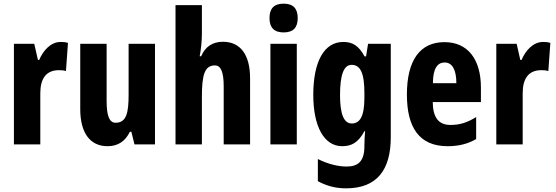

<svg xmlns="http://www.w3.org/2000/svg" viewBox="-20 -839 3037 1048"><path d="M311 -610C255 -610 214 -560 194 -512H187L167 -600H56V-51H200V-330C200 -409 231 -456 302 -456C314 -456 330 -455 340 -451L351 -605C333 -610 322 -610 311 -610Z M826 -600H682V-324C682 -227 672 -169 611 -169C576 -169 562 -209 562 -287V-600H418V-243C418 -116 470 -41 567 -41C624 -41 664 -68 689 -120H697L714 -51H826Z M1082 -655V-811H938V-51H1082V-310C1082 -428 1096 -482 1153 -482C1186 -482 1201 -445 1201 -368V-51H1345V-412C1345 -539 1293 -611 1197 -611C1140 -611 1100 -584 1078 -532H1070C1077 -568 1082 -616 1082 -655Z M1528 -819C1475 -819 1451 -792 1451 -740C1451 -688 1477 -662 1528 -662C1580 -662 1605 -688 1605 -740C1605 -791 1582 -819 1528 -819ZM1600 -600H1456V-51H1600Z M1854 -610C1749 -610 1690 -503 1690 -321C1690 -150 1748 -41 1848 -41C1899 -41 1936 -61 1969 -123H1973C1971 -102 1969 -71 1969 -46V-40C1969 43 1933 70 1872 70C1830 70 1775 59 1715 29V150C1763 176 1812 189 1869 189C2037 189 2113 89 2113 -90V-600H1989L1978 -531H1970C1937 -592 1902 -610 1854 -610ZM1899 -485C1946 -485 1969 -443 1969 -331V-305C1969 -205 1945 -165 1900 -165C1857 -165 1836 -216 1836 -320C1836 -432 1857 -485 1899 -485Z M2406 -609C2271 -609 2201 -508 2201 -323C2201 -145 2267 -41 2423 -41C2482 -41 2533 -53 2579 -80V-200C2529 -169 2488 -157 2439 -157C2375 -157 2343 -196 2342 -282H2605V-361C2605 -516 2533 -609 2406 -609ZM2407 -498C2448 -498 2471 -459 2471 -385H2343C2343 -468 2370 -498 2407 -498Z M2944 -610C2888 -610 2847 -560 2827 -512H2820L2800 -600H2689V-51H2833V-330C2833 -409 2864 -456 2935 -456C2947 -456 2963 -455 2973 -451L2984 -605C2966 -610 2955 -610 2944 -610Z"/></svg>

Font: Noto Sans Tamil UI ExtraCondensed ExtraBold
Style: Regular
Weight: 800
Width: 2
Designer: Jelle Bosma - Monotype Design Team
Foundry: Monotype Imaging Inc.
Version: Version 2.004